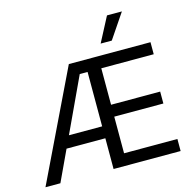

<svg xmlns="http://www.w3.org/2000/svg" viewBox="-130 -1070 1209 1202"><g transform="rotate(-15 474.5 -469.5)"><path d="M358.4 -707H887.7V-628.9H547.9V-392.6H866.2V-315.4H547.9V-78.1H893.6V0H459V-199.2H207.5L114.3 0H17.6ZM459 -276.4V-628.9H408.2L243.7 -276.4ZM668 -939.5H764.6L656.2 -779.3H584Z"/></g></svg>

Font: Pretendard GOV
Style: Regular
Weight: 400
Designer: Base glyphs from Inter by Rasmus Andersson; Hangeul glyphs from Noto Sans CJK(Source Han Sans) by Jang Soo-young and Kan
Foundry: Kil Hyung-jin
Version: Version 1.309